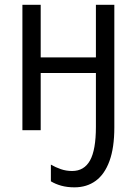

<svg xmlns="http://www.w3.org/2000/svg" viewBox="-20 -556 577 820"><path d="M468.3 -535.6V-12.2Q468.3 75.2 447.5 131.8Q426.8 188.5 388.7 216.3Q350.6 244.1 297.9 244.1Q267.1 244.1 241.7 237.1Q216.3 230 197.3 218.3V147Q217.3 158.7 240 166.5Q262.7 174.3 288.1 174.3Q339.4 174.3 364.5 129.2Q389.6 84 389.6 -14.2V-244.1H153.8V0H75.7V-535.6H153.8V-311H389.6V-535.6Z"/></svg>

Font: Open Sans SemiCondensed
Style: Regular
Weight: 400
Width: 4
Designer: Monotype Design Team
Foundry: Monotype Imaging Inc.
Version: Version 3.000